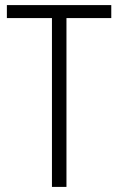

<svg xmlns="http://www.w3.org/2000/svg" viewBox="-20 -734 465 754"><path d="M241 0V-663H417V-714H7V-663H184V0Z"/></svg>

Font: Noto Sans Display SemiCondensed Light
Style: Regular
Weight: 300
Width: 4
Designer: Monotype Design Team
Foundry: Monotype Imaging Inc.
Version: Version 1.900